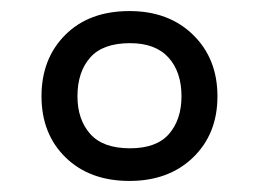

<svg xmlns="http://www.w3.org/2000/svg" viewBox="-20 -837 468 347"><path d="M214 -510Q142 -510 98.5 -552.5Q55 -595 55 -663Q55 -731 98 -774Q141 -817 214 -817Q285 -817 329 -774Q373 -731 373 -663Q373 -595 329 -552.5Q285 -510 214 -510ZM215 -569Q263 -569 285.5 -595Q308 -621 308 -663Q308 -707 284.5 -733Q261 -759 215 -759Q166 -759 143 -733Q120 -707 120 -663Q120 -621 143 -595Q166 -569 215 -569Z"/></svg>

Font: Noto Sans Kannada UI
Style: Regular
Weight: 400
Designer: Jelle Bosma - Monotype Design Team
Foundry: Monotype Imaging Inc.
Version: Version 2.005; ttfautohint (v1.8.4.7-5d5b)